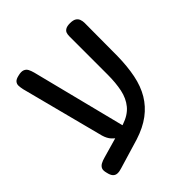

<svg xmlns="http://www.w3.org/2000/svg" viewBox="-174 -698 852 852"><g transform="rotate(-45 252.0 -271.5)"><path d="M104 34Q89 39 77 38.5Q65 38 57 29.5Q49 21 45 2Q40 -16 44.5 -26Q49 -36 60 -42Q71 -48 86 -52L247 -98Q292 -113 315.5 -141.5Q339 -170 347.5 -210.5Q356 -251 356 -302V-543Q356 -554 359 -562.5Q362 -571 371.5 -576.5Q381 -582 399 -582Q418 -582 428 -576Q438 -570 442 -559.5Q446 -549 446 -536L445 -330Q444 -266 433.5 -214Q423 -162 399.5 -122.5Q376 -83 338 -54.5Q300 -26 244 -8ZM193 -69Q180 -77 167 -91Q154 -105 147 -129L45 -522Q42 -536 41.5 -547Q41 -558 48 -566.5Q55 -575 74 -579Q94 -584 105.5 -579.5Q117 -575 122.5 -564.5Q128 -554 132 -539L247 -84Z"/></g></svg>

Font: Fredoka SemiCondensed
Style: Regular
Weight: 400
Width: 4
Designer: Ben Nathan
Foundry: Milena B. Brandão, Ben Nathan
Version: Version 2.001